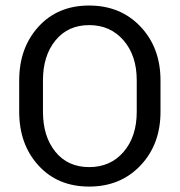

<svg xmlns="http://www.w3.org/2000/svg" viewBox="-20 -668 653 698"><path d="M477.1 -261.7V-376.5Q477.1 -465.8 429.2 -521.2Q381.3 -576.7 304.2 -576.7Q227.1 -576.7 181.6 -521Q136.2 -465.3 136.2 -376.5V-261.7Q136.2 -171.9 181.4 -116.2Q226.6 -60.5 304.2 -60.5Q381.8 -60.5 429.4 -116Q477.1 -171.4 477.1 -261.7ZM563.5 -375.5V-261.7Q563.5 -143.1 490.7 -66.4Q418 10.3 304 10.3Q189.9 10.3 119.9 -66.4Q49.8 -143.1 49.8 -261.7V-375.5Q49.8 -494.1 119.9 -571Q189.9 -647.9 304 -647.9Q418 -647.9 490.7 -571.3Q563.5 -494.6 563.5 -375.5Z"/></svg>

Font: Yantramanav
Style: Regular
Weight: 400
Version: Version 1.000;PS 1.0;hotconv 1.0.72;makeotf.lib2.5.5900; ttf